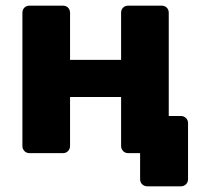

<svg xmlns="http://www.w3.org/2000/svg" viewBox="-20 -540 694 677"><path d="M500 117Q489 117 481.5 110Q474 103 474 92V0H444L407 -131H618Q628 -131 635.5 -124Q643 -117 643 -106V92Q643 103 635.5 110Q628 117 618 117ZM84 0Q73 0 66 -7.5Q59 -15 59 -25V-495Q59 -506 66 -513Q73 -520 84 -520H202Q213 -520 220 -513Q227 -506 227 -495V-329H407V-495Q407 -506 414 -513Q421 -520 432 -520H550Q561 -520 568 -513Q575 -506 575 -495V-25Q575 -15 568 -7.5Q561 0 550 0H432Q421 0 414 -7.5Q407 -15 407 -25V-198H227V-25Q227 -15 220 -7.5Q213 0 202 0Z"/></svg>

Font: Rubik
Style: Bold
Weight: 700
Designer: Hubert and Fischer
Foundry: Hubert and Fischer
Version: Version 2.300;gftools[0.9.30]